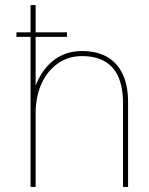

<svg xmlns="http://www.w3.org/2000/svg" viewBox="-20 -740 588 760"><path d="M45 -594V-612H245V-594ZM101 0V-720H121V-402Q148 -468 194.5 -503Q241 -538 305 -538Q363 -538 403.5 -515Q444 -492 465.5 -447Q487 -402 487 -335V0H467V-330Q467 -425 426 -471.5Q385 -518 305 -518Q250 -518 208.5 -488.5Q167 -459 144 -408Q121 -357 121 -290V0Z"/></svg>

Font: DM Sans 9pt Thin
Style: Regular
Weight: 250
Version: Version 4.004;gftools[0.9.30]